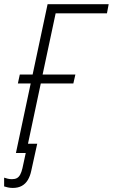

<svg xmlns="http://www.w3.org/2000/svg" viewBox="-53 -734 541 921"><path d="M23.4 0 94.2 -333.5H32.7L42 -376.5H103.5L175.3 -713.9H468.3L460 -669.9H213.9L151.4 -376.5H308.6L298.8 -333.5H142.6L71.8 0ZM8.3 167.5Q-4.9 167.5 -15.4 165Q-25.9 162.6 -33.2 160.2V118.2Q-24.9 121.1 -15.4 123.3Q-5.9 125.5 4.4 125.5Q18.6 125.5 28.1 120.4Q37.6 115.2 43.9 103.5Q50.3 91.8 54.7 72.8L80.1 -44.4H125.5L97.2 84Q91.8 110.4 80.6 129.2Q69.3 147.9 51.5 157.7Q33.7 167.5 8.3 167.5Z"/></svg>

Font: Open Sans SemiCondensed Light
Style: Italic
Weight: 300
Width: 4
Italic angle: -12°
Designer: Monotype Design Team
Foundry: Monotype Imaging Inc.
Version: Version 3.000